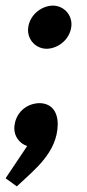

<svg xmlns="http://www.w3.org/2000/svg" viewBox="-26 -512 310 685"><path d="M229 -425C229 -462 200 -492 162 -492C118 -491 75 -454 74 -405C74 -368 103 -338 141 -338C185 -339 228 -376 229 -425ZM25 -55C25 -24 44 0 71 9L-6 124L34 153C99 92 178 32 180 -68C180 -117 155 -144 114 -144C69 -143 27 -110 25 -55Z"/></svg>

Font: Cantarell
Style: BoldOblique
Weight: 700
Italic angle: -8°
Designer: Dave Crossland
Version: Version 0.024